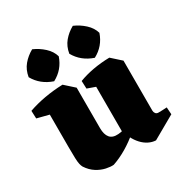

<svg xmlns="http://www.w3.org/2000/svg" viewBox="-176 -894 1009 1051"><g transform="rotate(-30 328.0 -368.0)"><path d="M243 17Q224 19 195.5 13Q167 7 139 -10.5Q111 -28 90 -60Q85 -69 82 -82Q79 -95 78 -121Q77 -147 77 -191V-449L219 -503L278 -450V-194Q278 -154 295 -133.5Q312 -113 349 -116Q385 -118 422.5 -140Q460 -162 497 -188L498 -167Q460 -123 417.5 -86.5Q375 -50 331 -24Q287 2 243 17ZM2 -415 0 -464Q48 -481 103.5 -491Q159 -501 219 -503L214 -417L127 -383ZM510 17Q487 16 465 5Q443 -6 424.5 -26Q406 -46 392 -74L373 -77V-449L515 -503L574 -450V-134Q574 -124 580 -116Q586 -108 598 -108Q610 -108 621.5 -108.5Q633 -109 651 -110L654 -65ZM322 -419 320 -468Q362 -484 411.5 -493Q461 -502 515 -503L510 -417L423 -383ZM446 -542Q372 -567 336 -631Q343 -674 368 -704Q393 -734 429 -754Q466 -738 496 -710.5Q526 -683 536 -648Q512 -577 446 -542ZM189 -542Q115 -567 79 -631Q86 -674 111 -704Q136 -734 172 -754Q209 -738 239 -710.5Q269 -683 279 -648Q255 -577 189 -542Z"/></g></svg>

Font: Eczar ExtraBold
Style: Regular
Weight: 800
Designer: Vaibhav Singh
Foundry: Rosetta Type Foundry
Version: Version 2.000